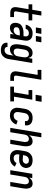

<svg xmlns="http://www.w3.org/2000/svg" viewBox="1748 -2529 1004 4540"><g transform="rotate(90 2250.0 -259.0)"><path d="M280 0Q259 0 239 -3.5Q219 -7 202 -16Q185 -25 172.5 -40Q160 -55 154 -74Q148 -93 148 -113.5Q148 -134 151 -155L197 -432H83V-520H211L247 -735H348L313 -520H462V-432H298L250 -140Q248 -131 248.5 -122Q249 -113 252.5 -105Q256 -97 263.5 -92.5Q271 -88 280 -88H383V0Z M641 8Q620 8 600 3.5Q580 -1 564.5 -12.5Q549 -24 538.5 -41Q528 -58 523.5 -77.5Q519 -97 519 -118Q519 -139 523 -160Q527 -185 538 -209.5Q549 -234 569 -252.5Q589 -271 613.5 -283Q638 -295 663 -301.5Q688 -308 713.5 -310.5Q739 -313 765 -313H834L839 -347Q842 -365 840 -383Q838 -401 828 -414.5Q818 -428 801 -434Q784 -440 766 -440Q749 -440 732 -436Q715 -432 700 -421.5Q685 -411 675.5 -395.5Q666 -380 663 -364H562Q567 -386 576 -408.5Q585 -431 599.5 -450.5Q614 -470 633.5 -485.5Q653 -501 675 -510.5Q697 -520 720 -524Q743 -528 766 -528Q793 -528 819 -523.5Q845 -519 867.5 -508Q890 -497 907 -478.5Q924 -460 932.5 -436Q941 -412 942 -385.5Q943 -359 938 -332L883 0H782L796 -88Q784 -67 767.5 -48.5Q751 -30 730.5 -17Q710 -4 687 2Q664 8 641 8ZM695 -80Q718 -80 740.5 -89.5Q763 -99 779 -117Q795 -135 803.5 -157.5Q812 -180 815 -202L819 -225H765Q754 -225 744 -224.5Q734 -224 723.5 -223Q713 -222 702.5 -220Q692 -218 682 -214.5Q672 -211 662 -206.5Q652 -202 643.5 -195Q635 -188 630 -178Q625 -168 624 -157Q621 -141 624.5 -125.5Q628 -110 638.5 -99.5Q649 -89 664 -84.5Q679 -80 695 -80ZM959 -605H829L850 -735H981ZM759 -605H629L650 -735H781Z M1167 223Q1144 223 1120.5 220Q1097 217 1075.5 209Q1054 201 1036.5 187.5Q1019 174 1007.5 155Q996 136 992 113Q988 90 991 66H1092Q1089 82 1094.5 96Q1100 110 1111 119Q1122 128 1137 131.5Q1152 135 1167 135Q1188 135 1209 126.5Q1230 118 1244.5 101Q1259 84 1267 63.5Q1275 43 1278 22L1295 -77Q1283 -58 1266.5 -41.5Q1250 -25 1230.5 -13.5Q1211 -2 1189.5 3Q1168 8 1147 8Q1121 8 1097.5 -1Q1074 -10 1059 -28.5Q1044 -47 1036.5 -70.5Q1029 -94 1027 -119Q1025 -144 1027 -170Q1029 -196 1033 -221L1053 -341Q1056 -364 1062.5 -386.5Q1069 -409 1080 -430Q1091 -451 1106.5 -470Q1122 -489 1142.5 -502.5Q1163 -516 1186 -522Q1209 -528 1231 -528Q1255 -528 1276.5 -521.5Q1298 -515 1313.5 -500Q1329 -485 1338.5 -465.5Q1348 -446 1352 -424L1368 -520H1469L1377 36Q1373 61 1365 85.5Q1357 110 1343 132Q1329 154 1309 172.5Q1289 191 1265.5 202.5Q1242 214 1217 218.5Q1192 223 1167 223ZM1202 -80Q1221 -80 1241 -87Q1261 -94 1276.5 -108.5Q1292 -123 1300.5 -142.5Q1309 -162 1312 -181L1332 -301Q1334 -317 1335.5 -333Q1337 -349 1335 -364Q1333 -379 1328 -393.5Q1323 -408 1313.5 -419Q1304 -430 1289.5 -435Q1275 -440 1259 -440Q1238 -440 1218 -431Q1198 -422 1184 -405Q1170 -388 1162.5 -367.5Q1155 -347 1152 -327L1132 -207Q1129 -192 1128 -177.5Q1127 -163 1129 -149Q1131 -135 1136 -121.5Q1141 -108 1150.5 -98.5Q1160 -89 1173.5 -84.5Q1187 -80 1202 -80Z M1805 0Q1783 0 1762 -3.5Q1741 -7 1723 -17Q1705 -27 1692 -42.5Q1679 -58 1672.5 -77.5Q1666 -97 1666 -118.5Q1666 -140 1670 -162L1750 -647H1632V-735H1866L1769 -148Q1767 -137 1767.5 -126Q1768 -115 1772 -106.5Q1776 -98 1785 -93Q1794 -88 1805 -88H1892V0Z M2027 0V-88H2165L2222 -432H2110V-520H2338L2266 -88H2377V0ZM2221 -599 2245 -741H2388L2364 -599Z M2715 8Q2684 8 2655.5 2.5Q2627 -3 2602.5 -17.5Q2578 -32 2561 -54.5Q2544 -77 2536 -104Q2528 -131 2528 -161Q2528 -191 2533 -221L2553 -341Q2557 -366 2565 -390.5Q2573 -415 2587.5 -437.5Q2602 -460 2622 -478Q2642 -496 2666 -507.5Q2690 -519 2715.5 -523.5Q2741 -528 2765 -528Q2791 -528 2815.5 -524.5Q2840 -521 2862.5 -511.5Q2885 -502 2903 -486.5Q2921 -471 2931.5 -449.5Q2942 -428 2945 -403Q2948 -378 2944 -353Q2943 -351 2943 -349.5Q2943 -348 2943 -347H2842Q2842 -348 2842.5 -348.5Q2843 -349 2843 -350Q2846 -368 2842.5 -385.5Q2839 -403 2828 -416Q2817 -429 2800 -434.5Q2783 -440 2765 -440Q2744 -440 2723 -431.5Q2702 -423 2686.5 -406.5Q2671 -390 2663 -369Q2655 -348 2652 -327L2632 -207Q2628 -184 2629 -161Q2630 -138 2640.5 -119Q2651 -100 2671 -90Q2691 -80 2715 -80Q2734 -80 2754 -86.5Q2774 -93 2790.5 -106.5Q2807 -120 2818.5 -137.5Q2830 -155 2837 -174L2926 -143Q2913 -111 2892.5 -82Q2872 -53 2843.5 -32Q2815 -11 2781 -1.5Q2747 8 2715 8Z M3004 0 3126 -735H3227L3179 -445Q3191 -463 3206.5 -479.5Q3222 -496 3240.5 -507Q3259 -518 3280 -523Q3301 -528 3321 -528Q3347 -528 3370 -519Q3393 -510 3407.5 -491Q3422 -472 3429.5 -448.5Q3437 -425 3439 -400.5Q3441 -376 3439 -350Q3437 -324 3433 -299L3383 0H3282L3334 -313Q3336 -327 3337 -342Q3338 -357 3336.5 -371Q3335 -385 3330.5 -398Q3326 -411 3317 -421Q3308 -431 3294.5 -435.5Q3281 -440 3266 -440Q3247 -440 3228 -432.5Q3209 -425 3194.5 -410Q3180 -395 3172.5 -376.5Q3165 -358 3162 -339L3106 0Z M3721 8Q3690 8 3660.5 2.5Q3631 -3 3606.5 -17Q3582 -31 3564 -53Q3546 -75 3537 -102.5Q3528 -130 3528 -160.5Q3528 -191 3533 -221L3553 -341Q3557 -367 3565.5 -391.5Q3574 -416 3588.5 -438.5Q3603 -461 3624 -479Q3645 -497 3669.5 -508.5Q3694 -520 3719.5 -524Q3745 -528 3770 -528Q3796 -528 3821 -524Q3846 -520 3868 -510Q3890 -500 3908 -483.5Q3926 -467 3936 -445.5Q3946 -424 3950 -399Q3954 -374 3950 -348Q3946 -327 3936 -306Q3926 -285 3910 -268Q3894 -251 3874 -239Q3854 -227 3832.5 -220Q3811 -213 3789 -211Q3767 -209 3746 -209Q3717 -209 3689 -210Q3661 -211 3633 -215L3632 -207Q3628 -183 3629.5 -159.5Q3631 -136 3642.5 -117Q3654 -98 3675.5 -89Q3697 -80 3721 -80Q3737 -80 3754 -83.5Q3771 -87 3787 -96Q3803 -105 3815.5 -118.5Q3828 -132 3836 -148L3920 -108Q3905 -82 3883 -59Q3861 -36 3834.5 -20.5Q3808 -5 3778.5 1.5Q3749 8 3721 8ZM3758 -294Q3772 -294 3787.5 -297.5Q3803 -301 3816.5 -310Q3830 -319 3839 -333Q3848 -347 3851 -362Q3853 -379 3848 -395Q3843 -411 3831.5 -421.5Q3820 -432 3803.5 -436Q3787 -440 3770 -440Q3749 -440 3727 -432.5Q3705 -425 3689 -408Q3673 -391 3664 -370Q3655 -349 3652 -327L3648 -303Q3661 -300 3675 -299.5Q3689 -299 3702.5 -298Q3716 -297 3730 -295.5Q3744 -294 3758 -294Z M4004 0 4090 -520H4192L4179 -445Q4191 -463 4206.5 -479.5Q4222 -496 4240.5 -507Q4259 -518 4280 -523Q4301 -528 4321 -528Q4347 -528 4370 -519Q4393 -510 4407.5 -491Q4422 -472 4429.5 -448.5Q4437 -425 4439 -400.5Q4441 -376 4439 -350Q4437 -324 4433 -299L4383 0H4282L4334 -313Q4336 -327 4337 -342Q4338 -357 4336.5 -371Q4335 -385 4330.5 -398Q4326 -411 4317 -421Q4308 -431 4294.5 -435.5Q4281 -440 4266 -440Q4247 -440 4228 -432.5Q4209 -425 4194.5 -410Q4180 -395 4172.5 -376.5Q4165 -358 4162 -339L4106 0Z"/></g></svg>

Font: Iosevka SS04 Semibold
Style: Italic
Weight: 600
Italic angle: -9°
Monospace: yes
Designer: Belleve Invis
Foundry: Belleve Invis
Version: Version 19.0.0; ttfautohint (v1.8.4)